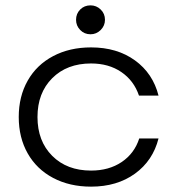

<svg xmlns="http://www.w3.org/2000/svg" viewBox="-20 -687 662 717"><path d="M320 10Q240 10 178.5 -22.5Q117 -55 83.5 -114Q50 -173 50 -250Q50 -327 83.5 -386Q117 -445 178.5 -477.5Q240 -510 320 -510Q417 -510 484 -461.5Q551 -413 572 -330H499Q480 -386 433 -418Q386 -450 320 -450Q230 -450 175 -395Q120 -340 120 -250Q120 -160 175 -105Q230 -50 320 -50Q387 -50 434.5 -82Q482 -114 500 -170H572Q551 -87 484 -38.5Q417 10 320 10ZM372 -613Q372 -591 356 -575Q340 -559 318 -559Q295 -559 279.5 -575Q264 -591 264 -613Q264 -636 279.5 -651.5Q295 -667 318 -667Q340 -667 356 -651.5Q372 -636 372 -613Z"/></svg>

Font: Goli Light
Style: Regular
Weight: 300
Designer: jaikishan Patel
Foundry: MagicType
Version: Version 1.000